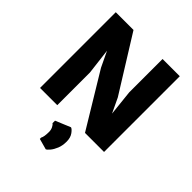

<svg xmlns="http://www.w3.org/2000/svg" viewBox="-272 -901 1332 1332"><g transform="rotate(45 394.0 -235.0)"><path d="M80 0V-743H254L508 -335L559 -227.5L539 -416V-743H708V0H521L280 -398L226 -511L249 -321V0ZM409 273 329 251V238Q340 219 340 171Q340 151.5 331.5 134.2Q323 117 314 112V87L425 41Q438 44.5 456 69.2Q474 94 474 133Q474 172 461.8 202Q449.5 232 434 250.5Q418.5 269 409 273Z"/></g></svg>

Font: Merriweather Sans Black
Style: Regular
Weight: 900
Designer: Eben Sorkin
Foundry: Eben Sorkin
Version: Version 1.008; ttfautohint (v1.7.19-72a1) -l 8 -r 50 -G 200 